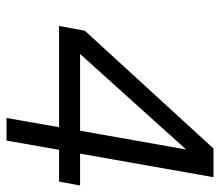

<svg xmlns="http://www.w3.org/2000/svg" viewBox="-64 -626 690 603"><g transform="rotate(90 281.5 -325.0)"><path d="M451 -165 422 0H351L380 -165H62L77 -246L447 -650H537L463 -231H563L551 -165ZM391 -231 450 -564 150 -231Z"/></g></svg>

Font: Overused Grotesk
Style: Italic
Weight: 400
Italic angle: -10°
Version: Version 0.003